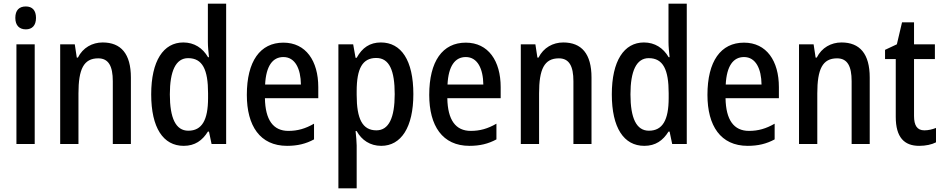

<svg xmlns="http://www.w3.org/2000/svg" viewBox="-20 -846 5109 1040"><path d="M120 -811C84 -811 63 -791 63 -749C63 -708 85 -687 120 -687C154 -687 175 -708 175 -749C175 -790 155 -811 120 -811ZM168 -606H69V-66H168Z M536 -616C480 -616 429 -588 402 -534H396L385 -606H306V-66H405V-340C405 -471 433 -530 512 -530C568 -530 591 -488 591 -406V-66H689V-426C689 -555 635 -616 536 -616Z M975 -56C1036 -56 1076 -85 1106 -133H1112L1126 -66H1205V-826H1106V-618C1106 -594 1109 -565 1112 -536H1107C1078 -586 1032 -616 973 -616C865 -616 799 -516 799 -335C799 -154 864 -56 975 -56ZM1000 -138C932 -138 900 -206 900 -335C900 -461 932 -531 999 -531C1077 -531 1107 -469 1107 -341V-315C1107 -196 1074 -138 1000 -138Z M1515 -615C1389 -615 1317 -514 1317 -332C1317 -165 1388 -56 1535 -56C1591 -56 1637 -67 1681 -91V-176C1634 -149 1592 -137 1542 -137C1460 -137 1417 -196 1415 -314H1704V-374C1704 -516 1637 -615 1515 -615ZM1515 -537C1579 -537 1609 -473 1610 -388H1416C1421 -489 1457 -537 1515 -537Z M2043 -616C1984 -616 1942 -588 1912 -533H1906L1893 -606H1813V174H1912V-58C1912 -78 1909 -106 1906 -136H1912C1939 -87 1985 -56 2045 -56C2153 -56 2219 -157 2219 -336C2219 -520 2153 -616 2043 -616ZM2018 -532C2089 -532 2118 -464 2118 -336C2118 -208 2086 -140 2019 -140C1943 -140 1912 -202 1912 -332V-352C1912 -476 1944 -532 2018 -532Z M2503 -615C2377 -615 2305 -514 2305 -332C2305 -165 2376 -56 2523 -56C2579 -56 2625 -67 2669 -91V-176C2622 -149 2580 -137 2530 -137C2448 -137 2405 -196 2403 -314H2692V-374C2692 -516 2625 -615 2503 -615ZM2503 -537C2567 -537 2597 -473 2598 -388H2404C2409 -489 2445 -537 2503 -537Z M3031 -616C2975 -616 2924 -588 2897 -534H2891L2880 -606H2801V-66H2900V-340C2900 -471 2928 -530 3007 -530C3063 -530 3086 -488 3086 -406V-66H3184V-426C3184 -555 3130 -616 3031 -616Z M3470 -56C3531 -56 3571 -85 3601 -133H3607L3621 -66H3700V-826H3601V-618C3601 -594 3604 -565 3607 -536H3602C3573 -586 3527 -616 3468 -616C3360 -616 3294 -516 3294 -335C3294 -154 3359 -56 3470 -56ZM3495 -138C3427 -138 3395 -206 3395 -335C3395 -461 3427 -531 3494 -531C3572 -531 3602 -469 3602 -341V-315C3602 -196 3569 -138 3495 -138Z M4010 -615C3884 -615 3812 -514 3812 -332C3812 -165 3883 -56 4030 -56C4086 -56 4132 -67 4176 -91V-176C4129 -149 4087 -137 4037 -137C3955 -137 3912 -196 3910 -314H4199V-374C4199 -516 4132 -615 4010 -615ZM4010 -537C4074 -537 4104 -473 4105 -388H3911C3916 -489 3952 -537 4010 -537Z M4538 -616C4482 -616 4431 -588 4404 -534H4398L4387 -606H4308V-66H4407V-340C4407 -471 4435 -530 4514 -530C4570 -530 4593 -488 4593 -406V-66H4691V-426C4691 -555 4637 -616 4538 -616Z M4987 -140C4948 -140 4931 -166 4931 -218V-526H5044V-606H4931V-725H4866L4838 -606L4774 -576V-526H4832V-213C4832 -102 4878 -56 4959 -56C4994 -56 5027 -63 5050 -75V-153C5030 -145 5008 -140 4987 -140Z"/></svg>

Font: Noto Sans Malayalam UI Condensed Medium
Style: Regular
Weight: 500
Width: 3
Designer: Jelle Bosma - Monotype Design Team
Foundry: Monotype Imaging Inc.
Version: Version 2.104